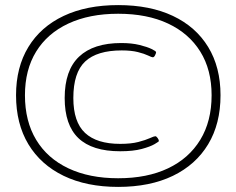

<svg xmlns="http://www.w3.org/2000/svg" viewBox="-20 -731 928 754"><path d="M444 3Q320 3 230 -40.5Q140 -84 91.5 -164.5Q43 -245 43 -357Q43 -467 91.5 -546.5Q140 -626 230 -668.5Q320 -711 444 -711Q569 -711 659 -668.5Q749 -626 797.5 -546.5Q846 -467 846 -357Q846 -245 797.5 -164.5Q749 -84 659 -40.5Q569 3 444 3ZM444 -31Q558 -31 640 -70Q722 -109 766.5 -182Q811 -255 811 -357Q811 -457 766.5 -528.5Q722 -600 640 -638.5Q558 -677 444 -677Q331 -677 248.5 -638.5Q166 -600 122 -528.5Q78 -457 78 -357Q78 -255 122 -182Q166 -109 248.5 -70Q331 -31 444 -31ZM452 -137Q342 -137 288 -188.5Q234 -240 234 -346Q234 -455 290.5 -508.5Q347 -562 456 -562Q497 -562 527.5 -554.5Q558 -547 575.5 -538.5Q593 -530 593 -526Q593 -522 589 -514Q585 -506 580 -506Q576 -506 561.5 -513Q547 -520 521.5 -526.5Q496 -533 458 -533Q361 -533 314.5 -489.5Q268 -446 268 -346Q268 -252 314 -209Q360 -166 452 -166Q495 -166 523.5 -173.5Q552 -181 568.5 -188.5Q585 -196 590 -196Q594 -196 599 -189Q604 -182 604 -177Q604 -175 587 -165Q570 -155 536.5 -146Q503 -137 452 -137Z"/></svg>

Font: Asap Expanded Thin
Style: Regular
Weight: 100
Width: 7
Designer: Pablo Cosgaya
Foundry: Omnibus-Type
Version: Version 3.001; ttfautohint (v1.8.4.7-5d5b)